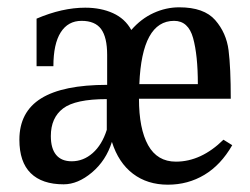

<svg xmlns="http://www.w3.org/2000/svg" viewBox="-20 -491 683 525"><path d="M615 -94Q584 -40 539 -13Q494 14 439 14Q383 14 343.5 -16Q304 -46 286 -103Q270 -52 231.5 -19.5Q193 13 154 13Q95 13 64 -17.5Q33 -48 33 -109Q33 -185 92.5 -222Q152 -259 273 -259V-341Q273 -389 256.5 -411.5Q240 -434 203 -434Q166 -434 146 -402.5Q126 -371 126 -310H80V-440Q150 -470 213 -470Q256 -470 289 -455Q322 -440 339 -409Q366 -440 400 -455.5Q434 -471 470 -471Q538 -471 568.5 -436Q599 -401 605 -353.5Q611 -306 611 -221H360Q360 -139 385 -94Q410 -49 461 -49Q530 -49 591 -109ZM361 -261H521Q521 -340 508 -387Q495 -434 456 -434Q368 -434 361 -261ZM272 -136V-220Q186 -220 152.5 -194.5Q119 -169 119 -119Q119 -85 133.5 -67.5Q148 -50 176 -50Q208 -50 233.5 -72.5Q259 -95 272 -136Z"/></svg>

Font: Gupter Medium
Style: Regular
Weight: 500
Designer: Octavio Pardo
Version: Version 1.000